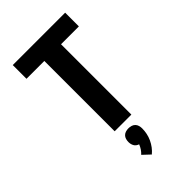

<svg xmlns="http://www.w3.org/2000/svg" viewBox="-294 -829 1187 1187"><g transform="rotate(-45 300.0 -235.5)"><path d="M227 0V-615H71V-735H529V-615H373V0ZM288 264 240 219Q252 208 261.5 194Q271 180 277 164Q268 161 260.5 155.5Q253 150 248.5 142Q244 134 242 125Q240 116 240 107Q240 95 243.5 83Q247 71 255.5 62.5Q264 54 276 50.5Q288 47 300 47Q312 47 324 50.5Q336 54 344.5 62.5Q353 71 356.5 83Q360 95 360 107Q360 129 355.5 151Q351 173 341.5 193.5Q332 214 318.5 232Q305 250 288 264Z"/></g></svg>

Font: Iosevka Heavy Extended
Style: Regular
Weight: 900
Width: 7
Monospace: yes
Designer: Belleve Invis
Foundry: Belleve Invis
Version: Version 32.5.0; ttfautohint (v1.8.4)